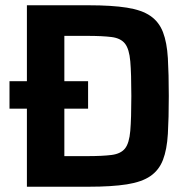

<svg xmlns="http://www.w3.org/2000/svg" viewBox="-20 -708 723 728"><path d="M82 0V-296H16V-400H82V-688H316Q404 -688 461 -679Q518 -670 550.5 -647.5Q583 -625 598 -586Q613 -547 616.5 -487.5Q620 -428 620 -344Q620 -260 616.5 -200.5Q613 -141 598 -102Q583 -63 550.5 -40.5Q518 -18 461 -9Q404 0 316 0ZM224 -116H308Q369 -116 403.5 -120.5Q438 -125 454 -145Q470 -165 474 -212Q478 -259 478 -344Q478 -429 474 -475.5Q470 -522 454 -542.5Q438 -563 403.5 -567.5Q369 -572 308 -572H224V-400H314V-296H224Z"/></svg>

Font: Saira SemiBold
Style: Regular
Weight: 600
Designer: Hector Gatti with collaboration of the Omnibus-Type team
Foundry: Omnibus-Type
Version: Version 1.100; ttfautohint (v1.8.3)